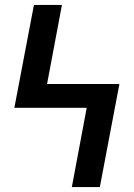

<svg xmlns="http://www.w3.org/2000/svg" viewBox="-20 -755 540 775"><path d="M270 0 330 -320H38L117 -735H230L170 -416H462L383 0Z"/></svg>

Font: Iosevka Algr
Style: Bold
Weight: 700
Monospace: yes
Designer: Belleve Invis
Foundry: Belleve Invis
Version: Version 26.0.2; ttfautohint (v1.8.3)